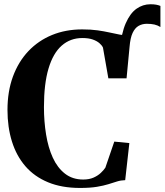

<svg xmlns="http://www.w3.org/2000/svg" viewBox="-20 -894 792 924"><path d="M589 -516.5 563 -571.5 556 -653Q564 -734 585.2 -782.2Q606.5 -830.5 637 -852Q667.5 -873.5 704 -873.5Q720 -873.5 731.2 -871.5Q742.5 -869.5 752 -865.5V-764Q738.5 -772.5 723 -776Q707.5 -779.5 686.5 -779.5Q664.5 -779.5 647 -769.5Q629.5 -759.5 618.2 -735.5Q607 -711.5 603.5 -668.5ZM365 10.5Q277 10.5 211.2 -16.8Q145.5 -44 102.2 -94Q59 -144 37.5 -213Q16 -282 16 -365Q16 -454 42.2 -525.5Q68.5 -597 116.5 -647.8Q164.5 -698.5 230.2 -725.5Q296 -752.5 375.5 -752.5Q418 -752.5 449.5 -748Q481 -743.5 506.5 -737.8Q532 -732 556 -727.5Q580 -723 607 -722.5L589 -517H501.5L475.5 -665Q470.5 -676 458.2 -686.5Q446 -697 426 -704Q406 -711 376.5 -711Q318.5 -711 277 -674.5Q235.5 -638 213.5 -564.2Q191.5 -490.5 191.5 -378.5Q191.5 -309.5 201.8 -246.5Q212 -183.5 234.2 -135Q256.5 -86.5 292.8 -58.2Q329 -30 380.5 -30Q409 -30 430 -39.2Q451 -48.5 465 -61.8Q479 -75 487 -87L530 -212.5L602.5 -205.5L582.5 -27Q561.5 -26.5 542.8 -20.5Q524 -14.5 501.5 -7.5Q479 -0.5 446.5 5Q414 10.5 365 10.5Z"/></svg>

Font: Merriweather 96pt
Style: Bold
Weight: 700
Version: Version 2.100